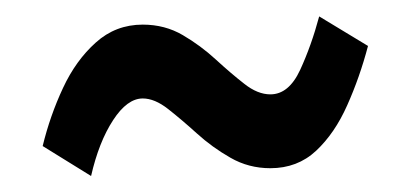

<svg xmlns="http://www.w3.org/2000/svg" viewBox="-20 -840 503 234"><path d="M91 -625.5Q100.5 -667 117.8 -693.5Q135 -720 154 -720Q168.5 -720 184.8 -707.2Q201 -694.5 219.8 -677.5Q238.5 -660.5 260.8 -647.8Q283 -635 309.5 -635Q342.5 -635 365.2 -656.2Q388 -677.5 403.2 -711.8Q418.5 -746 428.5 -784L369 -820Q359.5 -784.5 345.8 -754.8Q332 -725 309.5 -725Q294 -725 277.8 -737.8Q261.5 -750.5 243 -767.5Q224.5 -784.5 202.8 -797.2Q181 -810 154 -810Q121 -810 96.8 -788.2Q72.5 -766.5 56.8 -732.8Q41 -699 32 -662Z"/></svg>

Font: League Gothic SemiCondensed
Style: Regular
Weight: 400
Width: 4
Designer: The League of Moveable Type
Version: Version 1.600; ttfautohint (v1.8.3)